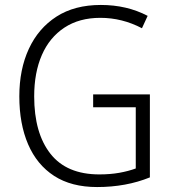

<svg xmlns="http://www.w3.org/2000/svg" viewBox="-20 -745 694 775"><path d="M356 -364H585V-29Q489 10 372 10Q268 10 198.5 -35Q129 -80 93.5 -162.5Q58 -245 58 -356Q58 -465 96.5 -548Q135 -631 208 -678Q281 -725 387 -725Q492 -725 576 -681L553 -631Q473 -673 385 -673Q300 -673 240 -633.5Q180 -594 149 -523Q118 -452 118 -356Q118 -208 183.5 -124.5Q249 -41 381 -41Q425 -41 461.5 -47.5Q498 -54 528 -65V-312H356Z"/></svg>

Font: Noto Sans Gurmukhi SemiCondensed Light
Style: Regular
Weight: 300
Width: 4
Designer: Jelle Bosma - Monotype Design Team
Foundry: Monotype Imaging Inc.
Version: Version 2.004; ttfautohint (v1.8.4.7-5d5b)